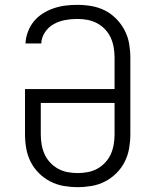

<svg xmlns="http://www.w3.org/2000/svg" viewBox="-20 -763 640 791"><path d="M300 8Q271 8 242 3Q213 -2 187 -15.5Q161 -29 140 -50Q119 -71 106 -97Q93 -123 88 -152Q83 -181 83 -210V-396H452V-525Q452 -546 448.5 -567Q445 -588 436.5 -607Q428 -626 413.5 -641.5Q399 -657 380.5 -667Q362 -677 341 -681Q320 -685 299 -685Q274 -685 249 -680.5Q224 -676 202 -664Q180 -652 165.5 -630.5Q151 -609 150 -584H85Q86 -608 95 -632Q104 -656 119.5 -675Q135 -694 156.5 -707.5Q178 -721 201.5 -729Q225 -737 249.5 -740Q274 -743 299 -743Q328 -743 357 -738Q386 -733 412 -720Q438 -707 459 -685.5Q480 -664 493.5 -638Q507 -612 512 -583Q517 -554 517 -525V-210Q517 -181 512 -152Q507 -123 494 -97Q481 -71 460 -50Q439 -29 413 -15.5Q387 -2 358 3Q329 8 300 8ZM300 -50Q321 -50 342 -54Q363 -58 381 -68Q399 -78 413.5 -93.5Q428 -109 436.5 -128Q445 -147 448.5 -168Q452 -189 452 -210V-339H148V-210Q148 -189 151.5 -168Q155 -147 163.5 -128Q172 -109 186.5 -93.5Q201 -78 219 -68Q237 -58 258 -54Q279 -50 300 -50Z"/></svg>

Font: Iosevka Aile Custom Light
Style: Regular
Weight: 300
Designer: Belleve Invis
Foundry: Belleve Invis
Version: Version 17.0.2; ttfautohint (v1.8.3)